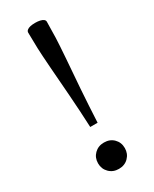

<svg xmlns="http://www.w3.org/2000/svg" viewBox="-182 -734 635 790"><g transform="rotate(-30 135.0 -339.5)"><path d="M180 -665 178.5 -590Q178 -575 176.5 -551.5Q175 -528 172.8 -497.5Q170.5 -467 167.8 -431.5Q165 -396 162.2 -357.8Q159.5 -319.5 157.2 -279.8Q155 -240 153 -201.5H118Q116.5 -240 114 -279.8Q111.5 -319.5 108.8 -357.8Q106 -396 103.2 -431.5Q100.5 -467 98.2 -497.5Q96 -528 94.5 -551.5Q93 -575 92.5 -590L91 -665Q91 -672 96.8 -676.8Q102.5 -681.5 112.5 -683.8Q122.5 -686 135.5 -686Q148 -686 158.2 -683.8Q168.5 -681.5 174.5 -676.8Q180.5 -672 180 -665ZM134.5 -118Q162.5 -118 180.2 -100.2Q198 -82.5 198 -55.5Q198 -29 180.2 -11Q162.5 7 134.5 7Q107 7 89 -11Q71 -29 71 -55.5Q71 -82.5 89 -100.2Q107 -118 134.5 -118Z"/></g></svg>

Font: Newsreader 16pt 16pt
Style: Regular
Weight: 400
Version: Version 1.003